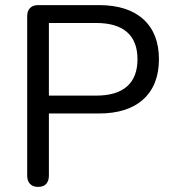

<svg xmlns="http://www.w3.org/2000/svg" viewBox="-20 -725 674 752"><path d="M129 7Q108.5 7 97.5 -4.8Q86.5 -16.5 86.5 -37V-661.5Q86.5 -683 98 -694Q109.5 -705 130 -705H367Q480.5 -705 541.5 -649.5Q602.5 -594 602.5 -493Q602.5 -392 541.5 -336.2Q480.5 -280.5 367 -280.5H171.5V-37Q171.5 -16.5 161 -4.8Q150.5 7 129 7ZM171.5 -350.5H356.5Q437 -350.5 477.8 -386.8Q518.5 -423 518.5 -493Q518.5 -563 477.8 -599Q437 -635 356.5 -635H171.5Z"/></svg>

Font: Nunito ExtraLight
Style: Regular
Weight: 200
Designer: Vernon Adams
Foundry: Vernon Adams
Version: Version 3.602;April 4, 2023;FontCreator 14.0.0.2856 64-bit